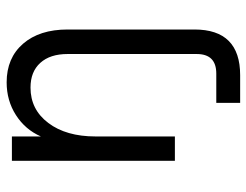

<svg xmlns="http://www.w3.org/2000/svg" viewBox="-104 -452 756 589"><g transform="rotate(-90 274.5 -158.0)"><path d="M252.9 200.2V127H342.8Q402.8 127 402.8 66.9V-329.1Q402.8 -382.8 375.7 -412.8Q348.6 -442.9 299.8 -442.9Q232.4 -442.9 191.2 -388.2Q149.9 -333.5 149.9 -243.2V0H75.2V-500H149.9V-411.1Q170.9 -459 215.3 -487.5Q259.8 -516.1 315.9 -516.1Q390.6 -516.1 434.3 -465.8Q478 -415.5 478 -329.1V60.1Q478 200.2 337.9 200.2Z"/></g></svg>

Font: Uncut Sans
Style: Regular
Weight: 400
Designer: Kasper Nordkvist
Foundry: UNCUT.wtf
Version: Version 1.304;Glyphs 3.2 (3246)